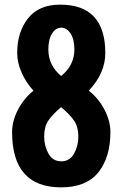

<svg xmlns="http://www.w3.org/2000/svg" viewBox="-20 -790 527 826"><path d="M455 -222Q455 -113 403 -48.5Q351 16 243 16Q32 16 32 -222Q32 -269 57 -317.5Q82 -366 124 -400Q93 -433 73.5 -476.5Q54 -520 54 -562Q54 -652 100.5 -711Q147 -770 239 -770Q433 -770 433 -562Q433 -475 362 -400Q404 -367 429.5 -318Q455 -269 455 -222ZM188 -577Q188 -509 243 -463Q300 -509 300 -577Q300 -621 283.5 -646Q267 -671 243.5 -671Q220 -671 204 -646Q188 -621 188 -577ZM243 -329Q205 -297 187.5 -270.5Q170 -244 170 -203Q170 -162 188.5 -129Q207 -96 243.5 -96Q280 -96 298.5 -129Q317 -162 317 -203Q317 -244 299 -270.5Q281 -297 243 -329Z"/></svg>

Font: Chau Philomene One
Style: Regular
Weight: 400
Designer: Vicente Lamonaca
Foundry: TipoType
Version: Version 1.002